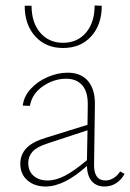

<svg xmlns="http://www.w3.org/2000/svg" viewBox="-20 -677 475 700"><path d="M434 -43Q423 -22 404 -9.5Q385 3 361 3Q332 3 315 -16Q298 -35 297 -72Q214 3 146 3Q106 3 80 -19.5Q54 -42 54 -80Q54 -113 76 -136.5Q98 -160 148 -175L299 -222L300 -293Q301 -342 280 -366Q259 -390 221 -390Q177 -390 137 -363Q97 -336 89 -291L63 -292Q67 -326 92.5 -353.5Q118 -381 154.5 -396.5Q191 -412 227 -412Q275 -412 301 -381.5Q327 -351 326 -295L323 -80Q321 -19 365 -19Q379 -19 393.5 -27.5Q408 -36 418 -52ZM153 -19Q184 -19 218 -37Q252 -55 297 -93L299 -202L156 -155Q115 -142 99 -124.5Q83 -107 83 -83Q83 -53 102.5 -36Q122 -19 153 -19ZM351 -656 325 -657Q325 -595 293.5 -558Q262 -521 210 -521Q158 -521 126.5 -558Q95 -595 95 -656H70Q70 -587 108.5 -544.5Q147 -502 210 -502Q274 -502 312.5 -544.5Q351 -587 351 -656Z"/></svg>

Font: Ysabeau Extralight
Style: Regular
Weight: 200
Designer: Christian Thalmann (Catharsis Fonts)
Version: Version 0.003